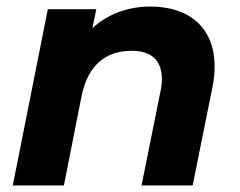

<svg xmlns="http://www.w3.org/2000/svg" viewBox="-20 -566 731 586"><path d="M439 -546C373 -546 311 -525 262 -480L274 -538H126L19 0H175L229 -273C248 -367 303 -411 382 -411C444 -411 474 -380 474 -325C474 -314 473 -301 470 -288L412 0H568L628 -298C633 -321 635 -343 635 -363C635 -482 557 -546 439 -546Z"/></svg>

Font: AWKNG-Font
Style: Bold Italic
Weight: 700
Italic angle: -11.3°
Designer: Awakening Church
Foundry: Awakening Church
Version: Version 1.700;PS 001.700;hotconv 1.0.88;makeotf.lib2.5.64775